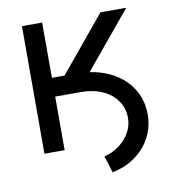

<svg xmlns="http://www.w3.org/2000/svg" viewBox="-76 -596 705 786"><g transform="rotate(-10 277.0 -203.5)"><path d="M126 -299.8H258.8Q332 -299.8 389.6 -272.5Q447.3 -245.1 479.5 -196.3Q511.7 -147.5 511.7 -85Q511.7 -34.2 488.8 9.8Q465.8 53.7 423.8 83.5Q381.8 113.3 329.1 123L307.6 53.7Q342.8 44.9 370.6 23.9Q398.4 2.9 414.1 -25.4Q429.7 -53.7 429.7 -85Q429.7 -125 408.2 -156.2Q386.7 -187.5 347.7 -205.1Q308.6 -222.7 258.8 -222.7H126ZM67.4 -530.3H151.4V-300.8H204.1L393.6 -530.3H501L246.1 -222.7H151.4V0H67.4Z"/></g></svg>

Font: WEMIX Pretendard Variable
Style: Regular
Weight: 400
Designer: Base glyphs from Inter by Rasmus Andersson; Hangeul glyphs from Noto Sans CJK(Source Han Sans) by Jang Soo-young and Kan
Foundry: Kil Hyung-jin
Version: Version 1.000;Glyphs 3.2 (3208)